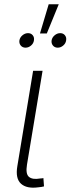

<svg xmlns="http://www.w3.org/2000/svg" viewBox="-20 -879 332 903"><path d="M159.7 2Q105.5 9.3 78.6 -15.1Q51.8 -39.6 61.5 -97.2L135.7 -545.9H180.2L106.9 -104.5Q99.6 -60.5 116.5 -46.9Q133.3 -33.2 168.9 -39.6Q176.3 -40 178 -40.3Q179.7 -40.5 184.1 -41.5L187 -2.4Q182.1 -1 174.8 0.2Q167.5 1.5 159.7 2ZM251.5 -654.8Q237.3 -654.8 229 -664.8Q220.7 -674.8 222.7 -689Q225.1 -703.1 237.1 -713.1Q249 -723.1 263.2 -723.1Q277.3 -723.1 285.4 -713.1Q293.5 -703.1 291 -689Q289.1 -674.8 277.3 -664.8Q265.6 -654.8 251.5 -654.8ZM100.1 -654.8Q85.9 -654.8 77.6 -664.8Q69.3 -674.8 71.3 -689Q73.7 -703.1 85.7 -713.1Q97.7 -723.1 111.8 -723.1Q126 -723.1 134 -713.1Q142.1 -703.1 139.6 -689Q137.7 -674.8 126 -664.8Q114.3 -654.8 100.1 -654.8ZM168 -721.7 209 -858.9H256.3L200.2 -721.7Z"/></svg>

Font: Inter ExtraLight
Style: Italic
Weight: 250
Italic angle: -9.3988°
Designer: Rasmus Andersson
Foundry: rsms
Version: Version 4.001;git-66647c0bb